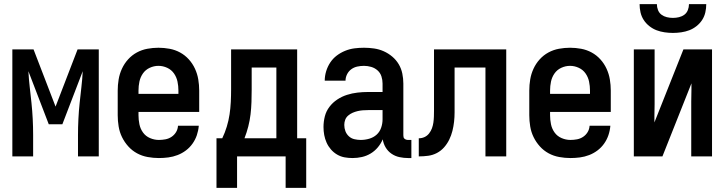

<svg xmlns="http://www.w3.org/2000/svg" viewBox="-20 -760 3540 933"><path d="M40 0V-520H143L250 -242L357 -520H460V0H359V-104Q359 -143 361 -182Q363 -221 367 -259.5Q371 -298 375.5 -336.5Q380 -375 382 -414L283 -156H217L118 -414Q120 -375 124.5 -336.5Q129 -298 133 -259.5Q137 -221 139 -182Q141 -143 141 -104V0Z M752 8Q725 8 697.5 3Q670 -2 646 -15Q622 -28 603.5 -48.5Q585 -69 573 -93.5Q561 -118 556.5 -145.5Q552 -173 552 -200V-320Q552 -347 556.5 -374Q561 -401 572.5 -426Q584 -451 602.5 -471.5Q621 -492 645 -505Q669 -518 696 -523Q723 -528 750 -528Q777 -528 804 -523Q831 -518 855 -505Q879 -492 897.5 -471.5Q916 -451 927.5 -426Q939 -401 943.5 -374Q948 -347 948 -320V-216H653V-200Q653 -178 657.5 -156Q662 -134 675 -116Q688 -98 709 -89Q730 -80 752 -80Q768 -80 784 -83Q800 -86 813.5 -95Q827 -104 835.5 -118Q844 -132 845 -149H946Q944 -125 936.5 -103Q929 -81 915.5 -62Q902 -43 883.5 -29Q865 -15 843 -6.5Q821 2 798 5Q775 8 752 8ZM847 -304V-320Q847 -342 842.5 -363.5Q838 -385 825.5 -403Q813 -421 792.5 -430.5Q772 -440 750 -440Q728 -440 707.5 -430.5Q687 -421 674.5 -403Q662 -385 657.5 -363.5Q653 -342 653 -320V-304Z M1368 153V0H1132V153H1032V-88H1060Q1073 -115 1082 -144.5Q1091 -174 1095.5 -204Q1100 -234 1101.5 -264.5Q1103 -295 1103 -325V-520H1424V-88H1468V153ZM1323 -88V-432H1203V-325Q1203 -295 1202 -264.5Q1201 -234 1197.5 -204.5Q1194 -175 1186.5 -145.5Q1179 -116 1168 -88Z M1693 8Q1673 8 1654 4.5Q1635 1 1618 -9Q1601 -19 1588 -34Q1575 -49 1567 -67Q1559 -85 1555.5 -104Q1552 -123 1552 -143Q1552 -169 1558.5 -194.5Q1565 -220 1581 -241Q1597 -262 1619 -276.5Q1641 -291 1666 -299Q1691 -307 1717 -310Q1743 -313 1769 -313H1839V-354Q1839 -372 1833.5 -389Q1828 -406 1814.5 -418Q1801 -430 1783.5 -435Q1766 -440 1749 -440Q1732 -440 1716 -436.5Q1700 -433 1687 -423.5Q1674 -414 1666.5 -399Q1659 -384 1659 -368H1558Q1558 -391 1565 -414Q1572 -437 1585 -456.5Q1598 -476 1616.5 -490Q1635 -504 1657 -513Q1679 -522 1702 -525Q1725 -528 1749 -528Q1773 -528 1797.5 -524.5Q1822 -521 1844.5 -511Q1867 -501 1886 -485Q1905 -469 1917.5 -448Q1930 -427 1935 -402.5Q1940 -378 1940 -354V-103Q1940 -98 1941 -93.5Q1942 -89 1945.5 -86Q1949 -83 1953.5 -81.5Q1958 -80 1963 -80H1979V8H1963Q1942 8 1921 3.5Q1900 -1 1882.5 -13Q1865 -25 1854 -43.5Q1843 -62 1840 -83Q1831 -62 1816 -44Q1801 -26 1781 -14Q1761 -2 1738.5 3Q1716 8 1693 8ZM1733 -80Q1754 -80 1774.5 -86Q1795 -92 1810 -105.5Q1825 -119 1832 -139Q1839 -159 1839 -180V-225H1769Q1756 -225 1743 -224Q1730 -223 1717.5 -220Q1705 -217 1693.5 -212Q1682 -207 1672 -198.5Q1662 -190 1657.5 -178Q1653 -166 1653 -153Q1653 -137 1658.5 -122.5Q1664 -108 1675.5 -97.5Q1687 -87 1702.5 -83.5Q1718 -80 1733 -80Z M2015 0V-88Q2030 -88 2043 -94Q2056 -100 2065 -111.5Q2074 -123 2079 -136.5Q2084 -150 2086 -164.5Q2088 -179 2088.5 -193.5Q2089 -208 2089 -223V-520H2440V0H2339V-432H2189V-259Q2189 -237 2189 -214Q2189 -191 2186.5 -168.5Q2184 -146 2178.5 -124Q2173 -102 2163 -81.5Q2153 -61 2138 -44Q2123 -27 2103 -16.5Q2083 -6 2060.5 -3Q2038 0 2015 0Z M2752 8Q2725 8 2697.5 3Q2670 -2 2646 -15Q2622 -28 2603.5 -48.5Q2585 -69 2573 -93.5Q2561 -118 2556.5 -145.5Q2552 -173 2552 -200V-320Q2552 -347 2556.5 -374Q2561 -401 2572.5 -426Q2584 -451 2602.5 -471.5Q2621 -492 2645 -505Q2669 -518 2696 -523Q2723 -528 2750 -528Q2777 -528 2804 -523Q2831 -518 2855 -505Q2879 -492 2897.5 -471.5Q2916 -451 2927.5 -426Q2939 -401 2943.5 -374Q2948 -347 2948 -320V-216H2653V-200Q2653 -178 2657.5 -156Q2662 -134 2675 -116Q2688 -98 2709 -89Q2730 -80 2752 -80Q2768 -80 2784 -83Q2800 -86 2813.5 -95Q2827 -104 2835.5 -118Q2844 -132 2845 -149H2946Q2944 -125 2936.5 -103Q2929 -81 2915.5 -62Q2902 -43 2883.5 -29Q2865 -15 2843 -6.5Q2821 2 2798 5Q2775 8 2752 8ZM2847 -304V-320Q2847 -342 2842.5 -363.5Q2838 -385 2825.5 -403Q2813 -421 2792.5 -430.5Q2772 -440 2750 -440Q2728 -440 2707.5 -430.5Q2687 -421 2674.5 -403Q2662 -385 2657.5 -363.5Q2653 -342 2653 -320V-304Z M3060 0V-520H3161V-312Q3161 -283 3161 -253.5Q3161 -224 3160 -195V-165L3301 -520H3440V0H3339V-208Q3339 -237 3339 -266.5Q3339 -296 3340 -325V-355L3199 0ZM3250 -600Q3230 -600 3209.5 -603Q3189 -606 3170.5 -613Q3152 -620 3135.5 -633Q3119 -646 3108 -663Q3097 -680 3092.5 -700Q3088 -720 3088 -740H3172Q3172 -725 3177.5 -711Q3183 -697 3194.5 -688.5Q3206 -680 3220.5 -676.5Q3235 -673 3250 -673Q3265 -673 3279.5 -676.5Q3294 -680 3305.5 -688.5Q3317 -697 3322.5 -711Q3328 -725 3328 -740H3412Q3412 -720 3407.5 -700Q3403 -680 3392 -663Q3381 -646 3364.5 -633Q3348 -620 3329.5 -613Q3311 -606 3290.5 -603Q3270 -600 3250 -600Z"/></svg>

Font: Iosevka SS18 Semibold
Style: Regular
Weight: 600
Monospace: yes
Designer: Belleve Invis
Foundry: Belleve Invis
Version: Version 25.1.1; ttfautohint (v1.8.4)